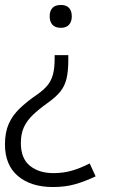

<svg xmlns="http://www.w3.org/2000/svg" viewBox="-25 -561 472 773"><path d="M250 -320Q250 -275 243 -245Q236 -215 218 -192.5Q200 -170 166 -146Q131 -121 107.5 -98.5Q84 -76 71.5 -49.5Q59 -23 59 15Q59 77 95.5 106.5Q132 136 190 136Q230 136 264.5 126Q299 116 336 97L360 149Q318 169 278 180.5Q238 192 188 192Q100 192 47.5 148Q-5 104 -5 20Q-5 -28 10 -62Q25 -96 54 -124Q83 -152 124 -180Q150 -198 165.5 -216.5Q181 -235 188 -260.5Q195 -286 195 -325V-339H250ZM264 -495Q264 -474 253 -461.5Q242 -449 220 -449Q197 -449 186 -461.5Q175 -474 175 -495Q175 -517 186 -529Q197 -541 220 -541Q242 -541 253 -529Q264 -517 264 -495Z"/></svg>

Font: Noto Sans Oriya Light
Style: Regular
Weight: 300
Version: Version 2.003